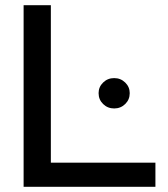

<svg xmlns="http://www.w3.org/2000/svg" viewBox="-20 -720 649 740"><path d="M71 0V-700H176V-93H579V0ZM420 -302Q395 -302 377.5 -319Q360 -336 360 -361Q360 -385 377.5 -402Q395 -419 420 -419Q445 -419 462.5 -402Q480 -385 480 -361Q480 -336 462.5 -319Q445 -302 420 -302Z"/></svg>

Font: Red Hat Display SemiBold
Style: Regular
Weight: 600
Designer: Pentagram, MCKL
Foundry: Pentagram, MCKL
Version: Version 1.023